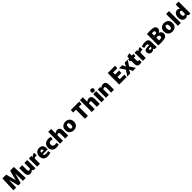

<svg xmlns="http://www.w3.org/2000/svg" viewBox="1360 -4682 8619 8619"><g transform="rotate(-45 5669.5 -373.0)"><path d="M83 -728H320L375 -527L445 -252H447L519 -527L575 -728H810L837 0H658L653 -251L647 -469H644L516 0H364L246 -469H243L236 -251L229 0H55Z M1121 12Q1051 12 1012.5 -19.5Q974 -51 959 -103.5Q944 -156 944 -218V-520H1128V-218Q1128 -178 1143 -155.5Q1158 -133 1195 -133Q1212 -133 1225.5 -138Q1239 -143 1250 -151.5Q1261 -160 1270 -169V-520H1454V-178Q1454 -127 1454.5 -82.5Q1455 -38 1457 0H1330L1290 -63H1285Q1269 -46 1244.5 -28.5Q1220 -11 1189 0.5Q1158 12 1121 12Z M1557 0V-347Q1557 -404 1556 -444.5Q1555 -485 1554 -520L1711 -524L1726 -443H1729Q1758 -485 1801 -510.5Q1844 -536 1903 -531V-369Q1858 -375 1813.5 -369.5Q1769 -364 1741 -332V0Z M2227 12Q2138 12 2076 -18.5Q2014 -49 1982 -108.5Q1950 -168 1950 -253Q1950 -306 1965.5 -355.5Q1981 -405 2013.5 -445.5Q2046 -486 2096.5 -509Q2147 -532 2216 -532Q2287 -532 2335 -506Q2383 -480 2409 -435.5Q2435 -391 2442.5 -333.5Q2450 -276 2439 -212H2046L2146 -286Q2121 -226 2130.5 -190.5Q2140 -155 2173 -139Q2206 -123 2253 -123Q2289 -123 2329.5 -130Q2370 -137 2402 -146L2420 -21Q2376 -5 2324.5 3.5Q2273 12 2227 12ZM2047 -308H2278Q2279 -312 2279 -315Q2279 -318 2279 -321Q2279 -342 2273.5 -361.5Q2268 -381 2253 -394Q2238 -407 2211 -407Q2178 -407 2158.5 -386.5Q2139 -366 2133 -334Q2127 -302 2135 -268Z M2780 12Q2697 12 2634.5 -19.5Q2572 -51 2537 -111Q2502 -171 2502 -257Q2502 -336 2535.5 -397.5Q2569 -459 2635.5 -495Q2702 -531 2800 -531Q2831 -531 2868.5 -525.5Q2906 -520 2939 -508L2921 -374Q2901 -380 2871.5 -386Q2842 -392 2810 -392Q2776 -392 2748.5 -378.5Q2721 -365 2705 -336.5Q2689 -308 2689 -262Q2689 -213 2708.5 -184Q2728 -155 2757.5 -142Q2787 -129 2819 -129Q2849 -129 2878.5 -134.5Q2908 -140 2930 -145L2943 -14Q2914 -3 2867.5 4.5Q2821 12 2780 12Z M3015 -748 3199 -752V-467H3201Q3225 -489 3248.5 -503Q3272 -517 3297.5 -524.5Q3323 -532 3351 -532Q3403 -532 3437.5 -514Q3472 -496 3491.5 -464Q3511 -432 3519.5 -390Q3528 -348 3528 -301V0H3343V-295Q3343 -315 3340 -332Q3337 -349 3330 -361Q3323 -373 3310 -380Q3297 -387 3276 -387Q3260 -387 3245.5 -381.5Q3231 -376 3219.5 -368Q3208 -360 3199 -351V0H3015Z M3882 12Q3832 12 3783 -3Q3734 -18 3694.5 -50Q3655 -82 3631.5 -134Q3608 -186 3608 -260Q3608 -334 3631.5 -386Q3655 -438 3694.5 -470Q3734 -502 3783 -517Q3832 -532 3882 -532Q3932 -532 3981 -517Q4030 -502 4069.5 -470Q4109 -438 4132.5 -386Q4156 -334 4156 -260Q4156 -186 4132.5 -134Q4109 -82 4069.5 -50Q4030 -18 3981 -3Q3932 12 3882 12ZM3882 -120Q3899 -120 3914 -126.5Q3929 -133 3940.5 -148Q3952 -163 3959 -190.5Q3966 -218 3966 -260Q3966 -302 3959 -329.5Q3952 -357 3940.5 -372Q3929 -387 3914 -393.5Q3899 -400 3882 -400Q3866 -400 3850.5 -393.5Q3835 -387 3823 -372Q3811 -357 3804 -329.5Q3797 -302 3797 -260Q3797 -218 3804 -190.5Q3811 -163 3823 -148Q3835 -133 3850.5 -126.5Q3866 -120 3882 -120Z M4598 -574H4418L4427 -728H4961L4953 -574H4783V0H4598Z M5026 -748 5210 -752V-467H5212Q5236 -489 5259.5 -503Q5283 -517 5308.5 -524.5Q5334 -532 5362 -532Q5414 -532 5448.5 -514Q5483 -496 5502.5 -464Q5522 -432 5530.5 -390Q5539 -348 5539 -301V0H5354V-295Q5354 -315 5351 -332Q5348 -349 5341 -361Q5334 -373 5321 -380Q5308 -387 5287 -387Q5271 -387 5256.5 -381.5Q5242 -376 5230.5 -368Q5219 -360 5210 -351V0H5026Z M5642 -520 5826 -524V0H5642ZM5734 -565Q5692 -565 5662 -591.5Q5632 -618 5632 -661Q5632 -704 5662 -731Q5692 -758 5734 -758Q5776 -758 5806 -731Q5836 -704 5836 -661Q5836 -618 5806 -591.5Q5776 -565 5734 -565Z M5930 -342Q5930 -393 5929.5 -437.5Q5929 -482 5927 -520L6084 -524L6096 -466H6100Q6117 -479 6141.5 -494.5Q6166 -510 6197.5 -521Q6229 -532 6266 -532Q6317 -532 6351.5 -514Q6386 -496 6405.5 -465Q6425 -434 6433.5 -393Q6442 -352 6442 -306V0H6258V-302Q6258 -324 6253.5 -339.5Q6249 -355 6241 -366Q6233 -377 6221 -382Q6209 -387 6193 -387Q6176 -387 6161.5 -382Q6147 -377 6135.5 -368.5Q6124 -360 6114 -351V0H5930Z M6771 -728H7236L7228 -576H6956V-448H7211L7202 -296H6956V-152H7250L7241 0H6771Z M7478 0 7583 -227 7647 -244 7829 -520H7633L7527 -293L7464 -276L7283 0ZM7829 0 7647 -276 7583 -293 7478 -520H7283L7464 -244L7527 -227L7633 0Z M8076 12Q8024 12 7990 -2.5Q7956 -17 7937.5 -44.5Q7919 -72 7911 -112Q7903 -152 7903 -204V-388H7843L7851 -515L7913 -520L7923 -639L8087 -671V-520H8196L8188 -388H8087V-220Q8087 -193 8093.5 -175.5Q8100 -158 8115 -149Q8130 -140 8155 -140Q8166 -140 8175 -140.5Q8184 -141 8194 -142V-4Q8178 0 8143 6Q8108 12 8076 12Z M8271 0V-347Q8271 -404 8270 -444.5Q8269 -485 8268 -520L8425 -524L8440 -443H8443Q8472 -485 8515 -510.5Q8558 -536 8617 -531V-369Q8572 -375 8527.5 -369.5Q8483 -364 8455 -332V0Z M8827 12Q8778 12 8740.5 -9Q8703 -30 8682 -66Q8661 -102 8661 -147Q8661 -184 8673 -212.5Q8685 -241 8708 -260.5Q8731 -280 8767 -289.5Q8803 -299 8849 -299H8961V-337Q8961 -350 8957 -360Q8953 -370 8944 -378Q8935 -386 8920 -390Q8905 -394 8883 -394Q8839 -394 8796 -384Q8753 -374 8723 -363L8694 -489Q8718 -500 8754 -509Q8790 -518 8832 -525Q8874 -532 8916 -532Q8981 -532 9025.5 -520Q9070 -508 9095.5 -484.5Q9121 -461 9132.5 -425Q9144 -389 9144 -342V-120Q9144 -89 9146 -56Q9148 -23 9150 0H9018L8981 -58H8978Q8947 -24 8908 -6Q8869 12 8827 12ZM8893 -110Q8911 -110 8933 -120Q8955 -130 8964 -145V-202H8881Q8872 -202 8864 -200Q8856 -198 8849.5 -193Q8843 -188 8839 -179Q8835 -170 8835 -157Q8835 -134 8851 -122Q8867 -110 8893 -110Z M9427 6Q9371 6 9327.5 3Q9284 0 9252 -3V-722Q9292 -724 9354.5 -727.5Q9417 -731 9479 -731Q9542 -731 9597.5 -723.5Q9653 -716 9695 -696Q9737 -676 9761 -639.5Q9785 -603 9785 -546Q9785 -496 9754 -453Q9723 -410 9662 -388L9663 -387Q9706 -375 9739 -349.5Q9772 -324 9790.5 -288Q9809 -252 9809 -209Q9809 -149 9785.5 -107.5Q9762 -66 9715 -41.5Q9668 -17 9596 -5.5Q9524 6 9427 6ZM9493 -136Q9523 -136 9546 -141.5Q9569 -147 9584 -157.5Q9599 -168 9607 -184.5Q9615 -201 9615 -223Q9615 -270 9583 -290.5Q9551 -311 9503 -311H9434V-136Q9448 -135 9461.5 -135.5Q9475 -136 9493 -136ZM9481 -442Q9520 -442 9546.5 -450.5Q9573 -459 9586 -476.5Q9599 -494 9599 -521Q9599 -558 9573.5 -575.5Q9548 -593 9507 -593Q9482 -593 9460 -591Q9438 -589 9434 -589V-442Z M10144 12Q10094 12 10045 -3Q9996 -18 9956.5 -50Q9917 -82 9893.5 -134Q9870 -186 9870 -260Q9870 -334 9893.5 -386Q9917 -438 9956.5 -470Q9996 -502 10045 -517Q10094 -532 10144 -532Q10194 -532 10243 -517Q10292 -502 10331.5 -470Q10371 -438 10394.5 -386Q10418 -334 10418 -260Q10418 -186 10394.5 -134Q10371 -82 10331.5 -50Q10292 -18 10243 -3Q10194 12 10144 12ZM10144 -120Q10161 -120 10176 -126.5Q10191 -133 10202.5 -148Q10214 -163 10221 -190.5Q10228 -218 10228 -260Q10228 -302 10221 -329.5Q10214 -357 10202.5 -372Q10191 -387 10176 -393.5Q10161 -400 10144 -400Q10128 -400 10112.5 -393.5Q10097 -387 10085 -372Q10073 -357 10066 -329.5Q10059 -302 10059 -260Q10059 -218 10066 -190.5Q10073 -163 10085 -148Q10097 -133 10112.5 -126.5Q10128 -120 10144 -120Z M10497 -748 10681 -752V0H10497Z M10976 12Q10912 12 10863.5 -22.5Q10815 -57 10788.5 -118Q10762 -179 10762 -257Q10762 -339 10789 -400.5Q10816 -462 10863.5 -497Q10911 -532 10974 -532Q11013 -532 11047 -517.5Q11081 -503 11101 -478H11103V-748L11287 -752V-164Q11287 -144 11287 -112Q11287 -80 11288 -49Q11289 -18 11291 0H11163L11122 -64H11120Q11095 -28 11059.5 -8Q11024 12 10976 12ZM11033 -131Q11063 -131 11082 -151.5Q11101 -172 11103 -196V-356Q11090 -374 11069.5 -382.5Q11049 -391 11034 -391Q11011 -391 10991.5 -375.5Q10972 -360 10960.5 -331Q10949 -302 10949 -259Q10949 -215 10960.5 -186.5Q10972 -158 10991 -144.5Q11010 -131 11033 -131Z"/></g></svg>

Font: Murecho Thin ExtraBold
Style: Regular
Weight: 800
Version: Version 1.010